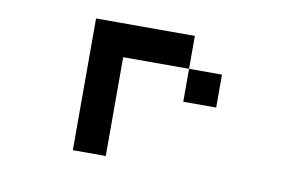

<svg xmlns="http://www.w3.org/2000/svg" viewBox="-55 -541 999 638"><g transform="rotate(10 444.5 -222.0)"><path d="M555.6 -333.3V-222.2H666.7V-333.3ZM555.6 -333.3V-444.4H222.2V0H333.3V-333.3Z"/></g></svg>

Font: linjaSipiki
Style: Regular
Weight: 500
Foundry: Made with Bits'n'Picas by Kreative Software
Version: Version 1.3